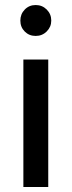

<svg xmlns="http://www.w3.org/2000/svg" viewBox="-20 -744 285 764"><path d="M172 0H73V-507H172ZM184 -662Q184 -637 166 -619Q148 -601 122 -601Q96 -601 78.5 -618.5Q61 -636 61 -662Q61 -688 78.5 -706Q96 -724 122 -724Q148 -724 166 -706Q184 -688 184 -662Z"/></svg>

Font: Hind Madurai Medium
Style: Regular
Weight: 500
Designer: Jyotish Sonowal
Foundry: Indian Type Foundry
Version: Version 1.001;PS 1.0;hotconv 1.0.86;makeotf.lib2.5.63406; tt